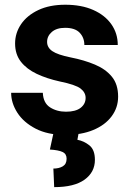

<svg xmlns="http://www.w3.org/2000/svg" viewBox="-20 -558 554 808"><path d="M340.3 -146Q340.3 -168.9 319.1 -185.3Q297.9 -201.7 231 -215.3Q177.2 -227.1 134.8 -247.1Q92.3 -267.1 67.9 -298.3Q43.5 -329.6 43.5 -375Q43.5 -418.9 68.6 -456.1Q93.8 -493.2 141.1 -515.6Q188.5 -538.1 254.4 -538.1Q322.8 -538.1 372.3 -516.1Q421.9 -494.1 448.7 -455.8Q475.6 -417.5 475.6 -368.7H335Q335 -399.4 315.4 -420.2Q295.9 -440.9 253.9 -440.9Q218.3 -440.9 198.2 -423.6Q178.2 -406.2 178.2 -381.8Q178.2 -357.9 200.2 -342.8Q222.2 -327.6 277.3 -316.4Q334.5 -305.2 379.6 -286.1Q424.8 -267.1 450.9 -235.1Q477.1 -203.1 477.1 -151.4Q477.1 -105 449.7 -68.4Q422.4 -31.7 372.6 -11Q322.8 9.8 254.9 9.8Q180.7 9.8 129.9 -16.6Q79.1 -43 53 -83.7Q26.9 -124.5 26.9 -167.5H160.2Q162.1 -124.5 190.7 -106.2Q219.2 -87.9 257.8 -87.9Q298.3 -87.9 319.3 -104.2Q340.3 -120.6 340.3 -146ZM205.1 1.5H311L305.7 30.3Q333 35.2 356.2 53.7Q379.4 72.3 379.4 114.7Q379.4 166.5 335.9 198Q292.5 229.5 208 229.5L204.6 151.4Q228.5 151.4 244.4 141.8Q260.3 132.3 260.3 109.9Q260.3 89.8 243.7 81.8Q227.1 73.7 189.9 71.3Z"/></svg>

Font: Vazirmatn UI FD
Style: Bold
Weight: 700
Designer: Saber Rastikerdar
Foundry: Saber Rastikerdar
Version: Version 33.003